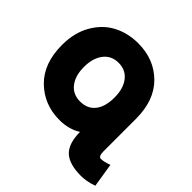

<svg xmlns="http://www.w3.org/2000/svg" viewBox="-235 -944 1366 1366"><g transform="rotate(45 448.0 -261.0)"><path d="M549 -347Q549 -436 508 -489Q467 -542 395 -542Q323 -542 282 -488.5Q241 -435 241 -347Q241 -258 282 -205.5Q323 -153 395 -153Q469 -153 509 -203.5Q549 -254 549 -347ZM775 217Q656 217 602.5 167Q549 117 548 0Q479 44 385 44Q230 44 125 -59Q20 -162 20 -347Q20 -471 72.5 -561.5Q125 -652 209 -695.5Q293 -739 395 -739Q556 -739 660 -636Q764 -533 764 -347V-21Q764 31 789 31Q818 31 867 13L896 194Q857 208 822 213Q794 217 775 217Z"/></g></svg>

Font: Repo
Style: ExtraBlack
Weight: 1000
Designer: Stefan Peev
Foundry: Context Ltd
Version: Version 001.000